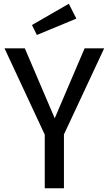

<svg xmlns="http://www.w3.org/2000/svg" viewBox="-20 -1001 578 1021"><path d="M346 -981 150 -868 176 -815 386 -902ZM534 -744H430L271 -372L112 -744H4L218 -285V0H320V-286Z"/></svg>

Font: Glow Sans SC Condensed Medium
Style: Regular
Weight: 600
Width: 3
Designer: Ryoko NISHIZUKA (kana, bopomofo & ideographs); Paul D. Hunt (Latin, Greek & Cyrillic); Sandoll Communications, Soo-young
Version: Version 0.93